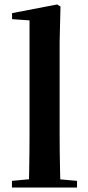

<svg xmlns="http://www.w3.org/2000/svg" viewBox="-20 -839 395 859"><path d="M33.5 0V-29.9L145.2 -40.2H208L324.6 -29.9V0ZM109.1 0Q110.1 -35.1 110.6 -75.2Q111.1 -115.3 111.6 -156.4Q112.1 -197.6 112.1 -234.8V-747.8L34 -753.3V-780.3L235.6 -819L250.6 -810L246.8 -650.9V-234.8Q246.8 -197.6 247.3 -156.4Q247.8 -115.3 248.7 -75.2Q249.6 -35.1 250.6 0Z"/></svg>

Font: Noto Serif SC
Style: Regular
Weight: 200
Designer: Ryoko NISHIZUKA 西塚涼子 (kana & ideographs); Frank Grießhammer (Latin, Greek & Cyrillic); Wenlong ZHANG 张文龙 (bopomofo); San
Foundry: Adobe
Version: Version 2.001;hotconv 1.1.0;makeotfexe 2.6.0